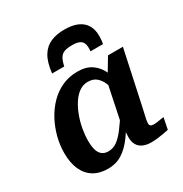

<svg xmlns="http://www.w3.org/2000/svg" viewBox="-184 -931 1031 1082"><g transform="rotate(-30 332.0 -389.5)"><path d="M386 -791Q336 -791 297.5 -775Q259 -759 235 -720Q211 -681 203 -611H282Q289 -643 299.5 -661Q310 -679 329 -686Q348 -693 380 -693Q413 -693 429.5 -684Q446 -675 451 -657Q456 -639 453 -611H534Q537 -624 538 -635.5Q539 -647 539 -659Q540 -702 522.5 -731.5Q505 -761 471 -776Q437 -791 386 -791ZM505 -352 461 -335Q454 -376 441 -406Q428 -436 407 -453Q386 -470 353 -470Q322 -470 296.5 -452Q271 -434 251 -403Q231 -372 217 -334Q203 -296 196 -256.5Q189 -217 189 -181Q189 -145 196 -121Q203 -97 219 -84.5Q235 -72 259 -72Q290 -72 315.5 -90Q341 -108 368 -143.5Q395 -179 428 -231L446 -198Q411 -133 376 -85.5Q341 -38 301 -13Q261 12 210 12Q154 12 115.5 -12Q77 -36 57.5 -80.5Q38 -125 38 -187Q38 -240 51.5 -291.5Q65 -343 90 -389.5Q115 -436 150.5 -472Q186 -508 231.5 -528.5Q277 -549 331 -549Q388 -549 424 -523.5Q460 -498 479.5 -454Q499 -410 505 -352ZM624 -542 554 -216Q547 -181 541 -157Q535 -133 532.5 -119Q530 -105 530 -98Q530 -87 536 -81.5Q542 -76 555 -76Q574 -76 592.5 -79.5Q611 -83 624 -84L609 -10Q594 -7 575.5 -3.5Q557 0 536.5 2.5Q516 5 493 5Q463 5 441 -5Q419 -15 407.5 -34.5Q396 -54 396 -82Q396 -91 397 -109Q398 -127 401 -151L392 -142L449 -416L457 -425L527 -542Z"/></g></svg>

Font: Roboto Serif 20pt SemiBold
Style: Italic
Weight: 600
Italic angle: -10°
Version: Version 1.007